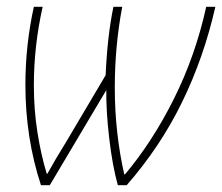

<svg xmlns="http://www.w3.org/2000/svg" viewBox="-20 -547 656 567"><path d="M127 0 294 -281Q293 -221 302.5 -139Q312 -57 328 0H354Q453 -113 517.5 -245Q582 -377 616 -527H589Q557 -382 493.5 -255Q430 -128 349 -32H347Q334 -88 326.5 -153.5Q319 -219 319 -288Q319 -411 341 -527H315Q297 -441 292 -325L173 -124Q146 -81 120 -34H118Q101 -90 90.5 -156.5Q80 -223 80 -295Q80 -411 106 -527H80Q55 -414 55 -296Q55 -140 101 0Z"/></svg>

Font: Noto Sans Display SemiCondensed Thin
Style: Italic
Weight: 250
Width: 4
Designer: Monotype Design team
Foundry: Monotype Imaging Inc.
Version: 1.000